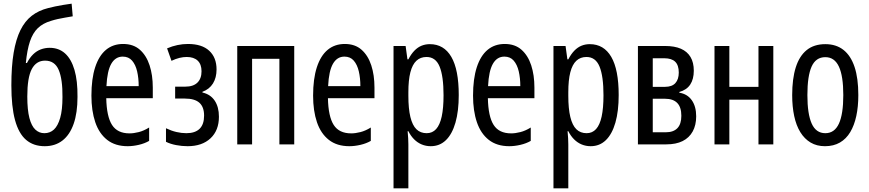

<svg xmlns="http://www.w3.org/2000/svg" viewBox="-20 -788 4743 1048"><path d="M224 10Q163 10 122.5 -24.5Q82 -59 62 -132.5Q42 -206 42 -322Q42 -426 54.5 -500Q67 -574 91.5 -623.5Q116 -673 153.5 -702Q191 -731 243 -744Q261 -749 281.5 -753Q302 -757 324.5 -761Q347 -765 371 -768L377 -699Q354 -695 333.5 -691.5Q313 -688 295 -684Q277 -680 258 -674Q214 -661 186.5 -634.5Q159 -608 143.5 -562Q128 -516 121 -444H127Q142 -473 161 -491.5Q180 -510 203 -518.5Q226 -527 251 -527Q301 -527 335 -496.5Q369 -466 386.5 -406.5Q404 -347 403 -259Q403 -172 382 -112Q361 -52 321 -21Q281 10 224 10ZM222 -61Q253 -61 274.5 -81Q296 -101 308.5 -144.5Q321 -188 321 -258Q322 -355 300.5 -406Q279 -457 226 -457Q178 -457 153.5 -411Q129 -365 129 -261Q129 -188 140.5 -144Q152 -100 173 -80.5Q194 -61 222 -61Z M677 10Q609 10 565 -24.5Q521 -59 500 -121Q479 -183 479 -266Q479 -358 499.5 -421Q520 -484 558.5 -516Q597 -548 652 -548Q708 -548 743.5 -516.5Q779 -485 796.5 -431.5Q814 -378 814 -310V-252H560Q562 -152 591.5 -106Q621 -60 687 -60Q710 -60 737.5 -67Q765 -74 794 -92V-19Q770 -5 738 2.5Q706 10 677 10ZM561 -318H737Q737 -362 728.5 -398.5Q720 -435 701 -457Q682 -479 650 -479Q610 -479 587.5 -440Q565 -401 561 -318Z M1004 10Q973 10 941.5 4Q910 -2 886 -14V-88Q915 -74 943 -67.5Q971 -61 997 -61Q1045 -61 1069.5 -85Q1094 -109 1094 -157Q1094 -204 1068.5 -227Q1043 -250 989 -250H936V-315H991Q1035 -315 1057.5 -337Q1080 -359 1080 -399Q1080 -437 1059 -457Q1038 -477 999 -477Q980 -477 959.5 -472Q939 -467 916 -456L892 -524Q920 -536 948.5 -542Q977 -548 1006 -548Q1082 -548 1122 -511Q1162 -474 1162 -409Q1162 -364 1142.5 -332.5Q1123 -301 1085 -287V-283Q1129 -273 1152 -238.5Q1175 -204 1175 -151Q1175 -76 1129 -33Q1083 10 1004 10Z M1275 0V-537H1586V0H1505V-467H1356V0Z M1887 10Q1819 10 1775 -24.5Q1731 -59 1710 -121Q1689 -183 1689 -266Q1689 -358 1709.5 -421Q1730 -484 1768.5 -516Q1807 -548 1862 -548Q1918 -548 1953.5 -516.5Q1989 -485 2006.5 -431.5Q2024 -378 2024 -310V-252H1770Q1772 -152 1801.5 -106Q1831 -60 1897 -60Q1920 -60 1947.5 -67Q1975 -74 2004 -92V-19Q1980 -5 1948 2.5Q1916 10 1887 10ZM1771 -318H1947Q1947 -362 1938.5 -398.5Q1930 -435 1911 -457Q1892 -479 1860 -479Q1820 -479 1797.5 -440Q1775 -401 1771 -318Z M2128 240V-537H2194L2204 -464H2209Q2224 -493 2242 -511.5Q2260 -530 2281 -538.5Q2302 -547 2326 -547Q2403 -547 2443.5 -477.5Q2484 -408 2484 -269Q2484 -181 2466 -118.5Q2448 -56 2414 -23Q2380 10 2331 10Q2305 10 2282 0.5Q2259 -9 2240.5 -27.5Q2222 -46 2209 -72H2205Q2207 -51 2208 -33Q2209 -15 2209 0V240ZM2309 -61Q2340 -61 2360.5 -83.5Q2381 -106 2391 -152Q2401 -198 2401 -268Q2401 -372 2379.5 -424.5Q2358 -477 2308 -477Q2275 -477 2253 -456.5Q2231 -436 2220 -393.5Q2209 -351 2209 -285V-265Q2209 -195 2220 -149.5Q2231 -104 2253 -82.5Q2275 -61 2309 -61Z M2760 10Q2692 10 2648 -24.5Q2604 -59 2583 -121Q2562 -183 2562 -266Q2562 -358 2582.5 -421Q2603 -484 2641.5 -516Q2680 -548 2735 -548Q2791 -548 2826.5 -516.5Q2862 -485 2879.5 -431.5Q2897 -378 2897 -310V-252H2643Q2645 -152 2674.5 -106Q2704 -60 2770 -60Q2793 -60 2820.5 -67Q2848 -74 2877 -92V-19Q2853 -5 2821 2.5Q2789 10 2760 10ZM2644 -318H2820Q2820 -362 2811.5 -398.5Q2803 -435 2784 -457Q2765 -479 2733 -479Q2693 -479 2670.5 -440Q2648 -401 2644 -318Z M3001 240V-537H3067L3077 -464H3082Q3097 -493 3115 -511.5Q3133 -530 3154 -538.5Q3175 -547 3199 -547Q3276 -547 3316.5 -477.5Q3357 -408 3357 -269Q3357 -181 3339 -118.5Q3321 -56 3287 -23Q3253 10 3204 10Q3178 10 3155 0.5Q3132 -9 3113.5 -27.5Q3095 -46 3082 -72H3078Q3080 -51 3081 -33Q3082 -15 3082 0V240ZM3182 -61Q3213 -61 3233.5 -83.5Q3254 -106 3264 -152Q3274 -198 3274 -268Q3274 -372 3252.5 -424.5Q3231 -477 3181 -477Q3148 -477 3126 -456.5Q3104 -436 3093 -393.5Q3082 -351 3082 -285V-265Q3082 -195 3093 -149.5Q3104 -104 3126 -82.5Q3148 -61 3182 -61Z M3462 0V-537H3610Q3662 -537 3696.5 -522Q3731 -507 3749 -477Q3767 -447 3767 -402Q3767 -356 3747.5 -326.5Q3728 -297 3688 -286V-282Q3732 -275 3756 -241Q3780 -207 3780 -153Q3780 -105 3761 -70.5Q3742 -36 3706 -18Q3670 0 3617 0ZM3543 -66H3614Q3656 -66 3677.5 -88.5Q3699 -111 3699 -156Q3699 -203 3676.5 -226Q3654 -249 3610 -249H3543ZM3543 -314H3610Q3648 -314 3666.5 -334.5Q3685 -355 3685 -392Q3685 -432 3665.5 -451Q3646 -470 3606 -470H3543Z M3880 0V-537H3961V-314H4120V-537H4201V0H4120V-244H3961V0Z M4483 10Q4438 10 4404.5 -10Q4371 -30 4348.5 -66.5Q4326 -103 4315 -154.5Q4304 -206 4304 -269Q4304 -358 4323.5 -420Q4343 -482 4383 -514.5Q4423 -547 4485 -547Q4544 -547 4584 -515.5Q4624 -484 4644.5 -422.5Q4665 -361 4665 -269Q4665 -206 4654 -155Q4643 -104 4621 -67Q4599 -30 4564.5 -10Q4530 10 4483 10ZM4485 -61Q4535 -61 4559 -113Q4583 -165 4583 -269Q4583 -373 4559 -424.5Q4535 -476 4485 -476Q4433 -476 4410 -424.5Q4387 -373 4387 -269Q4387 -166 4410.5 -113.5Q4434 -61 4485 -61Z"/></svg>

Font: Noto Sans ExtraCondensed
Style: Regular
Weight: 400
Width: 2
Designer: Monotype Design Team
Foundry: Monotype Imaging Inc.
Version: Version 2.013